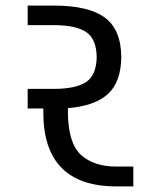

<svg xmlns="http://www.w3.org/2000/svg" viewBox="-20 -667 534 687"><path d="M457 -71V0H397Q135 0 135 -265V-279H79V-349H173Q251 -349 288 -373.5Q325 -398 326 -463Q325 -528 288 -552.5Q251 -577 173 -577H79V-647H173Q296 -647 354.5 -604.5Q413 -562 414 -463Q413 -374 366.5 -331Q320 -288 223 -280V-265Q224 -154 270 -112.5Q316 -71 397 -71Z"/></svg>

Font: Biryani
Style: Regular
Weight: 400
Designer: Dan Reynolds and Mathieu Réguer
Foundry: Dan Reynolds and Mathieu Réguer
Version: Version 1.004; ttfautohint (v1.1) -l 5 -r 5 -G 72 -x 0 -D la